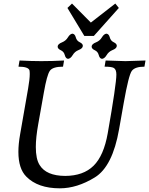

<svg xmlns="http://www.w3.org/2000/svg" viewBox="-20 -1029 827 1065"><path d="M312 15.6Q189.9 15.6 126 -49.3Q82 -93.3 82 -186.5Q82 -230.5 91.8 -285.2L136.2 -539.6Q145 -590.8 145 -618.2Q145 -630.9 143.6 -638.7Q137.2 -659.2 82.5 -659.2L88.4 -693.4Q156.7 -689.9 208.5 -689.9Q269.5 -689.9 335.4 -693.4L329.6 -659.2Q272 -659.2 256.1 -635.7Q240.2 -612.3 223.6 -517.6L191.9 -339.4Q178.7 -265.6 178.7 -213.4Q178.7 -147 199.7 -113.8Q236.3 -53.7 341.8 -53.2Q442.4 -53.7 499 -109.6Q555.7 -165.5 577.6 -290Q625.5 -562.5 625.5 -615.7Q625.5 -644 610.8 -652.3Q598.6 -659.2 560.1 -659.2L565.9 -693.4Q649.9 -689.9 675.8 -689.9Q702.1 -689.9 787.1 -693.4L781.2 -659.2Q729 -659.2 711.4 -636.2Q693.8 -613.3 666.5 -459L640.6 -312.5Q604.5 -105.5 505.9 -44.9Q407.2 15.6 312 15.6ZM357.4 -702.6Q344.2 -704.1 339.4 -723.4Q334.5 -742.7 317.1 -750.5Q299.8 -758.3 299.8 -770.5Q299.8 -784.7 324.7 -794.4Q345.2 -802.7 356.7 -821.8Q368.2 -840.8 381.8 -842.3Q395.5 -840.8 400.4 -821.8Q405.3 -802.7 422.4 -794.7Q439.5 -786.6 439.5 -774.9Q439.5 -760.3 415 -751Q394.5 -742.7 383.1 -723.4Q371.6 -704.1 357.4 -702.6ZM545.9 -702.6Q532.7 -704.1 527.8 -723.4Q522.9 -742.7 505.6 -750.5Q488.3 -758.3 488.3 -770.5Q488.3 -784.7 513.2 -794.4Q533.7 -802.7 545.2 -821.8Q556.6 -840.8 570.3 -842.3Q584 -840.8 588.9 -821.8Q593.8 -802.7 610.8 -794.7Q627.9 -786.6 627.9 -774.9Q627.9 -760.3 603.5 -751Q583 -742.7 571.5 -723.4Q560.1 -704.1 545.9 -702.6ZM500.5 -829.6H447.8L354 -984.9L379.4 -1009.3L483.9 -903.8L619.6 -1009.3L639.2 -984.9Z"/></svg>

Font: Kelvinch
Style: Italic
Weight: 400
Italic angle: -10°
Designer: Paul James Miller
Foundry: High-Logic / Made with FontCreator
Version: Version 3.40;July 22, 2017;FontCreator 11.0.0.2388 64-bit